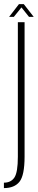

<svg xmlns="http://www.w3.org/2000/svg" viewBox="-46 -708 189 957"><path d="M-26.5 229.5V202.5Q8.5 202.5 25.8 176.8Q43 151 43 73.5V-597.5H76.5V72.5Q76.5 166 51.2 197.8Q26 229.5 -26.5 229.5ZM-0.5 -624 48.5 -687.5H72.5L122 -624H98.5L61 -671L23 -624Z"/></svg>

Font: Anybody Condensed ExtraLight
Style: Regular
Weight: 200
Width: 3
Designer: Tyler Finck
Foundry: Etcetera Type Company
Version: Version 1.010; ttfautohint (v1.8.3) -l 8 -r 50 -G 200 -x 14 